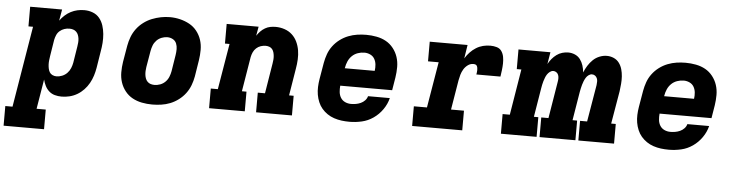

<svg xmlns="http://www.w3.org/2000/svg" viewBox="-79 -742 4475 1168"><g transform="rotate(5 2158.5 -158.0)"><path d="M-33 215V95H11L93 -400H65V-520H260L248 -451Q261 -469 277.5 -484Q294 -499 313.5 -509Q333 -519 353.5 -523.5Q374 -528 395 -528Q423 -528 447.5 -518.5Q472 -509 488 -489.5Q504 -470 512 -445Q520 -420 522.5 -393.5Q525 -367 523 -339.5Q521 -312 516 -285L500 -185Q496 -161 488.5 -137Q481 -113 468.5 -90.5Q456 -68 438 -49Q420 -30 398 -17Q376 -4 351.5 2Q327 8 303 8Q281 8 261 2.5Q241 -3 226 -16.5Q211 -30 202 -48Q193 -66 188 -86L158 95H214V215ZM261 -112Q278 -112 295.5 -119Q313 -126 326 -139.5Q339 -153 346 -170Q353 -187 356 -204L372 -304Q374 -316 375 -328.5Q376 -341 374.5 -352.5Q373 -364 369 -374.5Q365 -385 357 -393Q349 -401 338 -404.5Q327 -408 315 -408Q299 -408 284 -403Q269 -398 256.5 -387.5Q244 -377 237.5 -362Q231 -347 228 -332L212 -232Q210 -219 208.5 -206Q207 -193 207.5 -180.5Q208 -168 210.5 -155.5Q213 -143 219 -133Q225 -123 236.5 -117.5Q248 -112 261 -112Z M856 8Q824 8 793 2Q762 -4 735.5 -18.5Q709 -33 690 -57Q671 -81 661.5 -110Q652 -139 652 -171Q652 -203 657 -235L674 -335Q679 -363 689 -389.5Q699 -416 716.5 -439.5Q734 -463 758 -481Q782 -499 808.5 -509.5Q835 -520 862.5 -525.5Q890 -531 918 -531Q950 -531 980.5 -523.5Q1011 -516 1037.5 -501.5Q1064 -487 1083 -463Q1102 -439 1111.5 -410Q1121 -381 1121 -349Q1121 -317 1116 -285L1100 -185Q1095 -157 1085 -130.5Q1075 -104 1057.5 -80.5Q1040 -57 1016 -39Q992 -21 965.5 -10.5Q939 0 911 4Q883 8 856 8ZM859 -112Q877 -112 894.5 -118.5Q912 -125 925.5 -138.5Q939 -152 946 -169.5Q953 -187 956 -204L972 -304Q975 -323 975 -341Q975 -359 968.5 -375Q962 -391 946.5 -399.5Q931 -408 913 -408Q895 -408 877.5 -401Q860 -394 847 -380.5Q834 -367 827.5 -350Q821 -333 818 -316L801 -216Q799 -204 798.5 -191.5Q798 -179 799.5 -167.5Q801 -156 805 -145.5Q809 -135 817 -127Q825 -119 836 -115.5Q847 -112 859 -112Z M1203 0V-120H1246L1293 -400H1265V-520H1460L1450 -464Q1460 -479 1472 -491.5Q1484 -504 1499.5 -513Q1515 -522 1531.5 -525Q1548 -528 1564 -528Q1592 -528 1618.5 -519Q1645 -510 1664.5 -492Q1684 -474 1695.5 -449.5Q1707 -425 1711.5 -398Q1716 -371 1714.5 -342Q1713 -313 1708 -285L1681 -120H1709V0H1490V-120H1534L1564 -304Q1566 -316 1567 -327.5Q1568 -339 1567 -350.5Q1566 -362 1563 -372.5Q1560 -383 1553.5 -391.5Q1547 -400 1536 -404Q1525 -408 1514 -408Q1498 -408 1483 -403Q1468 -398 1456 -387Q1444 -376 1437.5 -361.5Q1431 -347 1428 -332L1393 -120H1421V0Z M2061 8Q2036 8 2012.5 5Q1989 2 1966.5 -5.5Q1944 -13 1925 -26Q1906 -39 1891.5 -56Q1877 -73 1868 -94.5Q1859 -116 1855 -139Q1851 -162 1852 -186.5Q1853 -211 1857 -235L1874 -335Q1879 -363 1888.5 -389.5Q1898 -416 1915.5 -439.5Q1933 -463 1957 -481Q1981 -499 2008 -509.5Q2035 -520 2062.5 -524Q2090 -528 2117 -528Q2149 -528 2180.5 -522Q2212 -516 2238 -501.5Q2264 -487 2283 -463Q2302 -439 2311.5 -410Q2321 -381 2321 -349Q2321 -317 2316 -285L2303 -206H1986Q1984 -186 1986 -167Q1988 -148 1997.5 -132.5Q2007 -117 2024 -109Q2041 -101 2061 -101Q2075 -101 2090 -103.5Q2105 -106 2119.5 -112.5Q2134 -119 2145 -130.5Q2156 -142 2160 -157H2293Q2284 -120 2261 -87Q2238 -54 2205.5 -31.5Q2173 -9 2135.5 -0.5Q2098 8 2061 8ZM2004 -314H2187Q2190 -334 2188 -353Q2186 -372 2177 -387.5Q2168 -403 2151 -411Q2134 -419 2115 -419Q2095 -419 2075 -412Q2055 -405 2040 -390.5Q2025 -376 2016.5 -356.5Q2008 -337 2005 -317Z M2443 0V-120H2523L2570 -400H2505V-520H2736L2723 -437Q2735 -457 2751.5 -474.5Q2768 -492 2788 -504.5Q2808 -517 2830 -522.5Q2852 -528 2875 -528Q2895 -528 2914 -522.5Q2933 -517 2943.5 -501.5Q2954 -486 2957.5 -466.5Q2961 -447 2960.5 -426.5Q2960 -406 2957.5 -386Q2955 -366 2952 -346H2805Q2806 -353 2807 -359.5Q2808 -366 2808 -373Q2808 -380 2807 -386.5Q2806 -393 2803 -398.5Q2800 -404 2794 -406Q2788 -408 2781 -408Q2763 -408 2747.5 -396.5Q2732 -385 2722.5 -369Q2713 -353 2708 -335.5Q2703 -318 2700 -301L2670 -120H2749V0Z M2985 0V-120H3029L3075 -400H3047V-520H3242L3230 -447Q3239 -464 3251.5 -479Q3264 -494 3279.5 -505.5Q3295 -517 3313.5 -522.5Q3332 -528 3350 -528Q3372 -528 3391.5 -519.5Q3411 -511 3423.5 -494.5Q3436 -478 3442.5 -457.5Q3449 -437 3451 -415Q3460 -437 3472.5 -457Q3485 -477 3502 -493.5Q3519 -510 3541.5 -519Q3564 -528 3586 -528Q3609 -528 3629 -519Q3649 -510 3661.5 -493Q3674 -476 3680 -455Q3686 -434 3687.5 -411.5Q3689 -389 3687 -366Q3685 -343 3682 -320L3648 -120H3676V0H3458V-120H3501L3539 -345Q3540 -356 3540.5 -366.5Q3541 -377 3537 -386.5Q3533 -396 3525 -402Q3517 -408 3506 -408Q3495 -408 3485 -400.5Q3475 -393 3469 -383Q3463 -373 3458.5 -362Q3454 -351 3451 -340Q3448 -329 3445.5 -318Q3443 -307 3441 -296L3412 -120H3440V0H3221V-120H3265L3302 -345Q3304 -356 3304 -366.5Q3304 -377 3300.5 -386.5Q3297 -396 3288.5 -402Q3280 -408 3270 -408Q3259 -408 3249 -400.5Q3239 -393 3232.5 -383Q3226 -373 3222 -362Q3218 -351 3214.5 -340Q3211 -329 3209 -318Q3207 -307 3205 -296L3176 -120H3203V0Z M4011 8Q3986 8 3962.5 5Q3939 2 3916.5 -5.5Q3894 -13 3875 -26Q3856 -39 3841.5 -56Q3827 -73 3818 -94.5Q3809 -116 3805 -139Q3801 -162 3802 -186.5Q3803 -211 3807 -235L3824 -335Q3829 -363 3838.5 -389.5Q3848 -416 3865.5 -439.5Q3883 -463 3907 -481Q3931 -499 3958 -509.5Q3985 -520 4012.5 -524Q4040 -528 4067 -528Q4099 -528 4130.5 -522Q4162 -516 4188 -501.5Q4214 -487 4233 -463Q4252 -439 4261.5 -410Q4271 -381 4271 -349Q4271 -317 4266 -285L4253 -206H3936Q3934 -186 3936 -167Q3938 -148 3947.5 -132.5Q3957 -117 3974 -109Q3991 -101 4011 -101Q4025 -101 4040 -103.5Q4055 -106 4069.5 -112.5Q4084 -119 4095 -130.5Q4106 -142 4110 -157H4243Q4234 -120 4211 -87Q4188 -54 4155.5 -31.5Q4123 -9 4085.5 -0.5Q4048 8 4011 8ZM3954 -314H4137Q4140 -334 4138 -353Q4136 -372 4127 -387.5Q4118 -403 4101 -411Q4084 -419 4065 -419Q4045 -419 4025 -412Q4005 -405 3990 -390.5Q3975 -376 3966.5 -356.5Q3958 -337 3955 -317Z"/></g></svg>

Font: Iosevka Etoile Heavy Oblique
Style: Regular
Weight: 900
Italic angle: -9°
Designer: Belleve Invis
Foundry: Belleve Invis
Version: Version 15.5.2; ttfautohint (v1.8.4)